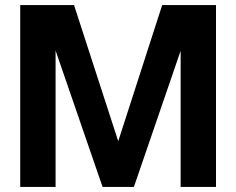

<svg xmlns="http://www.w3.org/2000/svg" viewBox="-20 -740 935 760"><path d="M386 0H510L695 -539V0H835V-720H622L448 -181L273 -720H60V0H200V-540Z"/></svg>

Font: Aspekta 650
Style: Regular
Weight: 650
Designer: Ivo Dolenc
Version: Version 2.000